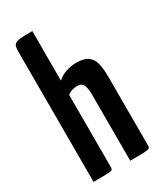

<svg xmlns="http://www.w3.org/2000/svg" viewBox="-186 -805 740 875"><g transform="rotate(-30 183.5 -367.5)"><path d="M37 0V-690Q37 -713 45 -722Q53 -731 75 -733Q97 -735 139 -735V-474Q158 -492 185.5 -501Q213 -510 239 -510Q280 -510 300.5 -495Q321 -480 328 -451.5Q335 -423 335 -380V-19Q335 -9 329.5 -5.5Q324 -2 302 -1Q280 0 230 0V-349Q230 -375 223.5 -395.5Q217 -416 189 -416Q178 -416 165 -412.5Q152 -409 139 -399V-19Q139 -9 135 -5.5Q131 -2 109.5 -1Q88 0 37 0Z"/></g></svg>

Font: Yanone Kaffeesatz ExtraLight SemiBold
Style: Regular
Weight: 600
Version: Version 2.003